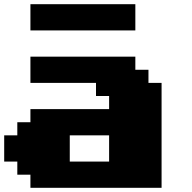

<svg xmlns="http://www.w3.org/2000/svg" viewBox="-20 -895 915 915"><path d="M125 0H750V-500H687.5V-562.5H625V-625H125V-500H437.5V-437.5H500V-375H125V-312.5H62.5V-250H0V-125H62.5V-62.5H125ZM500 -125H312.5V-250H500ZM125 -750H625V-875H125Z"/></svg>

Font: Faithful 32x
Style: Bold
Weight: 400
Foundry: Faithful Resource Pack
Version: Version 1.0; January 27, 2023